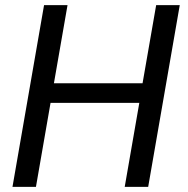

<svg xmlns="http://www.w3.org/2000/svg" viewBox="-20 -731 736 751"><path d="M559.6 0H467.8L524.9 -328.6H177.7L120.6 0H28.8L152.3 -710.9H244.1L190.9 -405.3H537.6L590.8 -710.9H683.1Z"/></svg>

Font: TypoPRO Roboto
Style: Italic
Weight: 400
Italic angle: -12°
Designer: Google
Version: Version 2.136; 2016